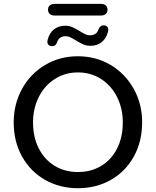

<svg xmlns="http://www.w3.org/2000/svg" viewBox="-20 -971 812 1000"><path d="M51.4 -333.5Q51.4 -429 94.7 -507.9Q138 -586.9 214.6 -632.4Q291.1 -678 385.7 -678Q480.2 -678 556.4 -632.4Q632.7 -586.9 676.5 -508.2Q720.3 -429.6 720.3 -334.5Q720.3 -233.5 676.8 -155.3Q633.3 -77.1 557 -33.9Q480.8 9.3 385.7 9.3Q290.9 9.3 214.6 -34.3Q138.4 -77.9 94.9 -155.7Q51.4 -233.6 51.4 -333.5ZM619.6 -333.5Q619.6 -406.5 589.4 -466.2Q559.3 -525.9 506.1 -559.8Q452.9 -593.8 385.7 -593.8Q319.4 -593.8 265.9 -559.8Q212.3 -525.9 182.2 -466.2Q152.1 -406.5 152.1 -333.5Q152.1 -256.1 182.2 -197.5Q212.3 -138.8 265.3 -106.9Q318.2 -75 385.7 -75Q453.5 -75 506.4 -106.5Q559.3 -138.1 589.4 -196.7Q619.6 -255.4 619.6 -333.5ZM230.1 -920.4Q230.1 -935 239.3 -942.9Q248.4 -950.7 264.7 -950.7H505.4Q521.7 -950.7 530.8 -942.9Q539.9 -935 539.9 -920.4Q539.9 -906.4 530.8 -898.3Q521.7 -890.1 505.4 -890.1H264.7Q248.4 -890.1 239.3 -898.3Q230.1 -906.4 230.1 -920.4ZM228 -762.9Q236.9 -798.9 261.1 -818Q285.4 -837.1 320.1 -837.1Q339.1 -837.1 355.9 -829.9Q372.7 -822.7 394.7 -809.2Q413.3 -797.7 424.8 -792.4Q436.3 -787.2 448 -787.2Q465.1 -787.2 476.6 -794.7Q488.1 -802.2 492.8 -817.5Q496 -824.4 497.7 -827.1Q501.9 -833.1 508.3 -836.5Q514.7 -839.8 522.5 -838.8Q534.9 -837.8 540.4 -829.3Q545.9 -820.8 542.7 -806.6Q533.8 -770.6 509.5 -751.5Q485.3 -732.4 450.9 -732.4Q430.9 -732.4 414.2 -739.6Q397.4 -746.9 375.4 -760.4Q356.5 -771.9 345.5 -777.1Q334.4 -782.3 322.7 -782.3Q305.5 -782.3 294 -774.9Q282.5 -767.4 277.9 -752Q275.3 -747 273 -741.4Q268.8 -735.4 262.9 -732.6Q257 -729.7 248.5 -730.7Q236.1 -731.7 230.4 -740.3Q224.7 -748.8 228 -762.9Z"/></svg>

Font: SN Pro Thin
Style: Regular
Weight: 200
Designer: Tobias Whetton
Foundry: Supernotes
Version: Version 1.003;Glyphs 3.3 (3324)